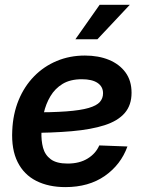

<svg xmlns="http://www.w3.org/2000/svg" viewBox="-20 -764 597 796"><path d="M251 11.7Q181.2 11.7 130.1 -14.2Q79.1 -40 53 -92.3Q26.9 -144.5 30.8 -222.7Q33.7 -291.5 57.1 -348.6Q80.6 -405.8 121.1 -447.3Q161.6 -488.8 215.3 -511.2Q269 -533.7 332 -533.7Q388.2 -533.7 431.6 -515.9Q475.1 -498 500.2 -463.9Q525.4 -429.7 525.4 -379.4Q525.4 -328.1 497.1 -295.4Q468.8 -262.7 413.6 -244.9Q358.4 -227.1 277.1 -220Q195.8 -212.9 89.4 -212.9L103.5 -297.9Q195.3 -297.9 254.6 -302.2Q314 -306.6 347.4 -316.4Q380.9 -326.2 394 -341.3Q407.2 -356.4 407.2 -377.4Q407.2 -404.8 384.5 -420.2Q361.8 -435.5 319.3 -435.5Q271.5 -435.5 239.7 -416.3Q208 -397 189 -365Q169.9 -333 161.4 -294.7Q152.8 -256.3 151.9 -218.3Q150.4 -181.6 158.4 -151.6Q166.5 -121.6 190.4 -103.8Q214.4 -85.9 260.3 -85.9Q309.6 -85.9 343.3 -106.7Q377 -127.4 391.6 -161.1L508.3 -156.7Q481 -81.1 414.6 -34.7Q348.1 11.7 251 11.7ZM292.5 -601.1 393.1 -744.1H518.1L383.8 -601.1Z"/></svg>

Font: Inter 28pt SemiBold
Style: Italic
Weight: 600
Italic angle: -9.3988°
Designer: Rasmus Andersson
Foundry: rsms
Version: Version 4.001;git-66647c0bb